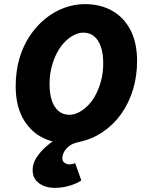

<svg xmlns="http://www.w3.org/2000/svg" viewBox="-20 -682 710 930"><path d="M246 228Q200 228 169 205.5Q138 183 138 142Q138 109 157.5 80Q177 51 201.5 29.5Q226 8 242 -2L308 12Q233 12 176.5 -20.5Q120 -53 88 -114.5Q56 -176 56 -264Q56 -337 74 -398.5Q92 -460 124.5 -508.5Q157 -557 199.5 -591.5Q242 -626 291 -644Q340 -662 392 -662Q467 -662 524 -629.5Q581 -597 612.5 -535.5Q644 -474 644 -386Q644 -314 624.5 -249Q605 -184 568 -131.5Q531 -79 479 -43.5Q427 -8 362 6Q332 12 314.5 26Q297 40 289.5 55.5Q282 71 282 84Q282 99 292.5 106.5Q303 114 316 114Q332 114 344 108L374 192Q350 208 315.5 218Q281 228 246 228ZM316 -126Q338 -126 361 -137.5Q384 -149 405.5 -170.5Q427 -192 443.5 -223Q460 -254 470 -292.5Q480 -331 480 -376Q480 -423 468.5 -456Q457 -489 435.5 -506.5Q414 -524 384 -524Q362 -524 339 -512.5Q316 -501 294.5 -479.5Q273 -458 256.5 -427Q240 -396 230 -357.5Q220 -319 220 -274Q220 -227 231.5 -194Q243 -161 264.5 -143.5Q286 -126 316 -126Z"/></svg>

Font: Source Sans 3 Black
Style: Italic
Weight: 900
Italic angle: -11°
Designer: Paul D. Hunt
Foundry: Adobe
Version: Version 3.052;hotconv 1.1.0;makeotfexe 2.6.0